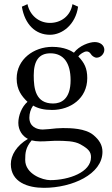

<svg xmlns="http://www.w3.org/2000/svg" viewBox="-20 -664 540 922"><path d="M112 -644 85 -632C99 -547 150 -497 220 -497C279 -497 343 -546 355 -632L328 -644C318 -586 272 -554 220 -554C166 -554 123 -591 112 -644ZM319 -279C319 -186 272 -167 235 -167C151 -167 142 -238 142 -302C142 -372 167 -408 222 -408C285 -408 319 -362 319 -279ZM132 10C143 13 159 15 172 15C203 15 231 12 245 12C295 12 337 13 366 29C405 51 417 65 417 91C417 163 311 201 221 201C185 201 101 172 101 104C101 70 103 45 132 10ZM444 -387C463 -387 481 -405 481 -425C481 -446 462 -462 435 -462C409 -462 361 -445 335 -411C323 -419 290 -439 231 -439C142 -439 60 -379 60 -287C60 -233 84 -202 112 -175C84 -151 68 -108 68 -74C68 -38 88 -10 114 3C60 35 32 81 32 124C32 211 114 238 191 238C326 238 472 173 472 65C472 33 457 8 428 -16C389 -48 319 -49 282 -49C264 -49 239 -47 215 -44C200 -43 190 -42 185 -42C156 -42 121 -56 121 -99C121 -119 127 -140 139 -157C163 -143 191 -136 230 -136C318 -136 399 -191 399 -289C399 -336 385 -363 356 -393C363 -403 383 -417 396 -417C403 -417 410 -414 416 -405C420 -397 433 -387 444 -387Z"/></svg>

Font: Libertinus Serif
Style: Regular
Weight: 400
Designer: Philipp H. Poll
Foundry: Khaled Hosny
Version: Version 6.2